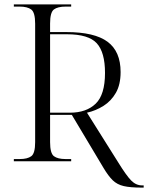

<svg xmlns="http://www.w3.org/2000/svg" viewBox="-20 -734 674 874"><path d="M624 120Q573 120 543 113Q513 106 493 86.5Q473 67 451 30L307 -211H208V-87Q208 -36 225.5 -23Q243 -10 278 -10H304V0H43V-10H70Q105 -10 122.5 -23Q140 -36 140 -87V-626Q140 -677 122.5 -690.5Q105 -704 69 -704H43V-714H304V-704H279Q243 -704 225.5 -691Q208 -678 208 -627V-588H282Q410 -588 469.5 -544Q529 -500 529 -406Q529 -349 507.5 -311.5Q486 -274 451 -252Q416 -230 376 -221L518 5Q555 65 577 87.5Q599 110 627 110H634V120ZM298 -221Q373 -221 415.5 -262Q458 -303 458 -402Q458 -496 420.5 -537Q383 -578 285 -578H208V-221Z"/></svg>

Font: Noto Serif Display Light
Style: Regular
Weight: 300
Designer: Monotype Design Team
Foundry: Monotype Imaging Inc.
Version: Version 2.009